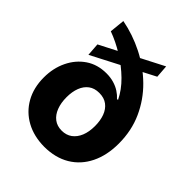

<svg xmlns="http://www.w3.org/2000/svg" viewBox="-215 -892 1030 1030"><g transform="rotate(45 299.5 -377.5)"><path d="M459.5 -683.1 115.2 -504.9 109.9 -578.6 454.1 -755.9ZM296.9 11.7Q217.3 11.2 157.7 -21.5Q98.1 -54.2 64.9 -113Q31.7 -171.9 31.7 -250Q31.7 -320.8 59.6 -378.4Q87.4 -436 137.2 -469.7Q187 -503.4 254.4 -503.4Q285.2 -503.4 310.8 -495.8Q336.4 -488.3 356.7 -475.1Q377 -461.9 391.1 -445.8H398.9Q374 -498 327.9 -543.2Q281.7 -588.4 225.1 -623.3Q168.5 -658.2 110.8 -679.2L119.6 -765.6Q206.5 -749 286.9 -708.5Q367.2 -668 430.4 -606Q493.7 -543.9 530.5 -462.6Q567.4 -381.3 567.4 -283.2Q567.4 -194.3 534.7 -127.9Q502 -61.5 441.4 -25.1Q380.9 11.2 296.9 11.7ZM301.3 -115.7Q335.4 -115.7 359.9 -133.5Q384.3 -151.4 397.5 -183.6Q410.6 -215.8 410.6 -259.8Q410.6 -300.8 398.7 -333Q386.7 -365.2 362.5 -383.5Q338.4 -401.9 301.3 -401.9Q265.1 -401.9 241.2 -384Q217.3 -366.2 205.1 -334.7Q192.9 -303.2 192.9 -261.2Q192.9 -218.3 205.6 -185.3Q218.3 -152.3 242.4 -134Q266.6 -115.7 301.3 -115.7Z"/></g></svg>

Font: Inter 20pt ExtraBold
Style: Regular
Weight: 800
Version: Version 4.001;git-66647c0bb